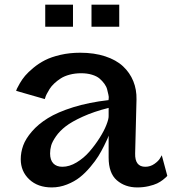

<svg xmlns="http://www.w3.org/2000/svg" viewBox="-20 -797 744 831"><path d="M175.8 -681.2V-776.9H295.9V-681.2ZM376 -681.2V-776.9H496.1V-681.2ZM564.9 -132.8Q563.5 -75.2 608.9 -75.2Q630.4 -75.2 648.2 -87.6Q666 -100.1 672.9 -112.3L680.2 -125L704.1 -36.1Q702.6 -34.2 699.5 -30.8Q696.3 -27.3 685.1 -18.6Q673.8 -9.8 660.2 -3.2Q646.5 3.4 623.3 8.8Q600.1 14.2 574.2 14.2Q521.5 14.2 485.8 -16.6Q450.2 -47.4 450.2 -115.2V-210Q448.7 -205.1 445.3 -197Q441.9 -189 430.4 -165.8Q418.9 -142.6 405.8 -121.3Q392.6 -100.1 370.8 -74.2Q349.1 -48.3 325.7 -29.8Q302.2 -11.2 270 1.5Q237.8 14.2 204.1 14.2Q143.6 14.2 106.7 -20.5Q69.8 -55.2 69.8 -107.9Q69.8 -137.7 80.3 -167Q90.8 -196.3 118.2 -228Q145.5 -259.8 187.3 -285.6Q229 -311.5 296.6 -332.8Q364.3 -354 450.2 -363.8Q449.2 -364.3 450.4 -370.4Q451.7 -376.5 449.2 -387Q446.8 -397.5 443.8 -409.7Q440.9 -421.9 431.9 -434.3Q422.9 -446.8 410.9 -457Q398.9 -467.3 378.2 -473.6Q357.4 -480 331.1 -480Q304.7 -480 281.7 -473.9Q258.8 -467.8 243.2 -457.8Q227.5 -447.8 214.8 -435.8Q202.1 -423.8 194.8 -412.1Q187.5 -400.4 182.4 -390.4Q177.2 -380.4 175.8 -374L173.8 -368.2L49.8 -403.8Q50.8 -407.2 53.2 -413.1Q55.7 -418.9 65.7 -436.3Q75.7 -453.6 88.6 -469Q101.6 -484.4 124.5 -503.4Q147.5 -522.5 174.6 -536.4Q201.7 -550.3 241.7 -559.6Q281.7 -568.8 327.1 -568.8Q387.7 -568.8 435.3 -553.2Q482.9 -537.6 512.5 -510Q542 -482.4 556.9 -445.8Q571.8 -409.2 570.8 -366.2ZM196.8 -132.8Q196.8 -104.5 210.7 -89.8Q224.6 -75.2 250 -75.2Q280.3 -75.2 311.5 -94Q342.8 -112.8 366.9 -140.6Q391.1 -168.5 410.6 -199.2Q430.2 -230 440.4 -256.1Q450.7 -282.2 450.2 -294.9V-330.1Q386.2 -314 338.4 -292.2Q290.5 -270.5 264.4 -250.2Q238.3 -230 222.2 -206.8Q206.1 -183.6 201.4 -166.7Q196.8 -149.9 196.8 -132.8Z"/></svg>

Font: Sporting Grotesque
Style: Regular
Weight: 400
Designer: Lucas LE BIHAN
Foundry: Lucas LE BIHAN
Version: Version 2.001;PS 2.1;hotconv 1.0.88;makeotf.lib2.5.647800